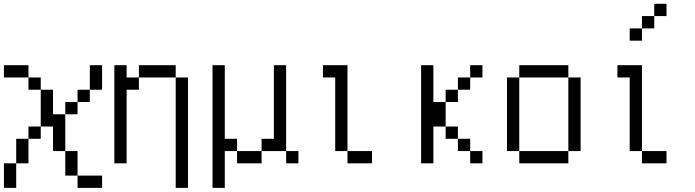

<svg xmlns="http://www.w3.org/2000/svg" viewBox="-20 -832 3540 978"><path d="M500 125V62.5H375V125ZM0 0Q0 0 0 125H62.5Q62.5 125 62.5 0ZM375 62.5Q375 62.5 375 -62.5H312.5Q312.5 -62.5 312.5 62.5ZM62.5 0H125Q125 0 125 -125H62.5Q62.5 -125 62.5 0ZM312.5 -62.5V-250H250Q250 -250 250 -375H187.5V-187.5H125V-125H187.5V-187.5H250Q250 -187.5 250 -62.5ZM312.5 -250H375V-312.5H312.5ZM375 -312.5H437.5V-375H375ZM187.5 -375V-437.5H125V-375ZM437.5 -375H500Q500 -375 500 -500H437.5Q437.5 -500 437.5 -375ZM125 -437.5V-500H0V-437.5Z M875 -437.5V125H937.5V-437.5ZM562.5 -500Q562.5 -500 562.5 0H625Q625 0 625 -375H687.5V-437.5H625V-500ZM687.5 -437.5H875V-500H687.5Z M1500 0V-62.5H1437.5V0ZM1062.5 -500Q1062.5 -500 1062.5 125H1125V-62.5H1187.5V0H1312.5V-62.5H1187.5V-125H1125Q1125 -125 1125 -500ZM1312.5 -62.5H1437.5V-500H1375Q1375 -500 1375 -125H1312.5Z M1875 0V-62.5H1750V0ZM1750 -62.5V-500H1625V-437.5H1687.5Q1687.5 -437.5 1687.5 -62.5Z M2437.5 0V-62.5H2375V0ZM2437.5 -437.5V-500H2375V-437.5H2312.5V-375H2250V-312.5H2187.5V-500H2125Q2125 -500 2125 0H2187.5V-187.5H2250V-125H2312.5V-62.5H2375V-125H2312.5V-187.5H2250Q2250 -187.5 2250 -312.5H2312.5V-375H2375V-437.5Z M2625 -62.5V0H2875V-62.5ZM2625 -62.5Q2625 -62.5 2625 -437.5H2562.5Q2562.5 -437.5 2562.5 -62.5ZM2875 -62.5H2937.5Q2937.5 -62.5 2937.5 -437.5H2875Q2875 -437.5 2875 -62.5ZM2625 -437.5H2875V-500H2625Z M3375 0V-62.5H3250V0ZM3375 -750V-812.5H3312.5V-750H3250V-687.5H3187.5V-625H3250V-687.5H3312.5V-750ZM3250 -62.5V-500H3125V-437.5H3187.5Q3187.5 -437.5 3187.5 -62.5Z"/></svg>

Font: BFUnifontExMono
Style: Regular
Weight: 500
Version: Version 15.0.06